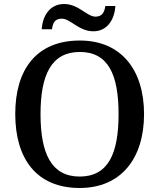

<svg xmlns="http://www.w3.org/2000/svg" viewBox="-20 -927 794 957"><path d="M445 -771C516 -771 551 -831 555 -897H505C501 -870 492 -844 456 -844C414 -844 371 -907 300 -907C228 -907 192 -848 188 -781H239C243 -808 250 -834 288 -834C331 -834 373 -771 445 -771ZM377 10C583 10 698 -137 698 -358C698 -580 583 -725 378 -725C161 -725 56 -580 56 -359C56 -137 161 10 377 10ZM377 -47C236 -47 182 -162 182 -358C182 -554 236 -668 378 -668C520 -668 571 -554 571 -358C571 -162 520 -47 377 -47Z"/></svg>

Font: Noto Serif Vithkuqi Medium
Style: Regular
Weight: 500
Version: Version 1.005